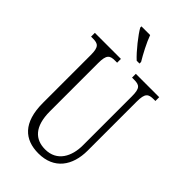

<svg xmlns="http://www.w3.org/2000/svg" viewBox="-281 -1016 1110 1110"><g transform="rotate(45 274.5 -460.5)"><path d="M296 -771H319V-784C296 -822 262 -886 246 -931H175V-921C194 -886 256 -807 296 -771ZM273 10C401 10 463 -80 463 -203V-604C463 -673 480 -683 524 -683H537V-714H346V-683H362C406 -683 422 -673 422 -606V-205C422 -116 382 -34 284 -34C203 -34 148 -84 148 -210V-603C148 -673 165 -683 208 -683H224V-714H11V-683H25C68 -683 85 -673 85 -607V-215C85 -54 160 10 273 10Z"/></g></svg>

Font: Noto Serif Myanmar ExtraCondensed Light
Style: Regular
Weight: 300
Width: 2
Designer: Ben Mitchell and the Monotype Design Team
Foundry: Monotype Imaging Inc.
Version: Version 2.106